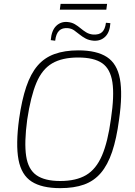

<svg xmlns="http://www.w3.org/2000/svg" viewBox="-20 -963 702 995"><path d="M386 -702Q481 -702 534 -667.5Q587 -633 601.5 -554Q616 -475 597 -343Q584 -244 561 -176Q538 -108 502.5 -66.5Q467 -25 415.5 -6.5Q364 12 292 12Q197 12 144 -22Q91 -56 76 -135Q61 -214 79 -347Q93 -445 116 -513Q139 -581 174.5 -622.5Q210 -664 262.5 -683Q315 -702 386 -702ZM385 -665Q302 -665 250 -634.5Q198 -604 168.5 -533.5Q139 -463 121 -343Q105 -224 115.5 -154.5Q126 -85 169 -55Q212 -25 292 -25Q374 -25 426 -55.5Q478 -86 508.5 -157Q539 -228 555 -347Q573 -467 562.5 -536.5Q552 -606 509.5 -635.5Q467 -665 385 -665ZM330 -849Q352 -847 368 -837.5Q384 -828 397.5 -816.5Q411 -805 426.5 -795.5Q442 -786 462 -784Q494 -782 509.5 -797Q525 -812 529 -845L552 -843Q549 -796 525.5 -773Q502 -750 466 -752Q441 -754 423.5 -763.5Q406 -773 392 -784.5Q378 -796 364.5 -805.5Q351 -815 333 -817Q303 -820 286.5 -804Q270 -788 266 -752L243 -755Q247 -805 271 -828.5Q295 -852 330 -849ZM535 -943 531 -913H290L294 -943Z"/></svg>

Font: Exo 2 ExtraLight
Style: Italic
Weight: 250
Italic angle: -8°
Designer: Natanael Gama
Foundry: Natanael Gama
Version: Version 2.010